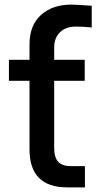

<svg xmlns="http://www.w3.org/2000/svg" viewBox="-20 -809 416 829"><path d="M18.6 -460V-550.8H107.4V-617.2Q107.4 -700.2 157.2 -744.6Q207 -789.1 288.1 -789.1Q304.7 -789.1 376 -784.2V-690.4Q336.9 -694.3 307.6 -694.3Q264.6 -694.3 239.3 -669.9Q213.9 -645.5 213.9 -603.5V-550.8H345.7V-460H213.9V-171.9Q213.9 -128.9 231.4 -110.4Q249 -91.8 284.2 -91.8H346.7V0H270.5Q107.4 0 107.4 -164.1V-460Z"/></svg>

Font: Gothic A1 SemiBold
Style: Regular
Weight: 600
Version: Version 2.50